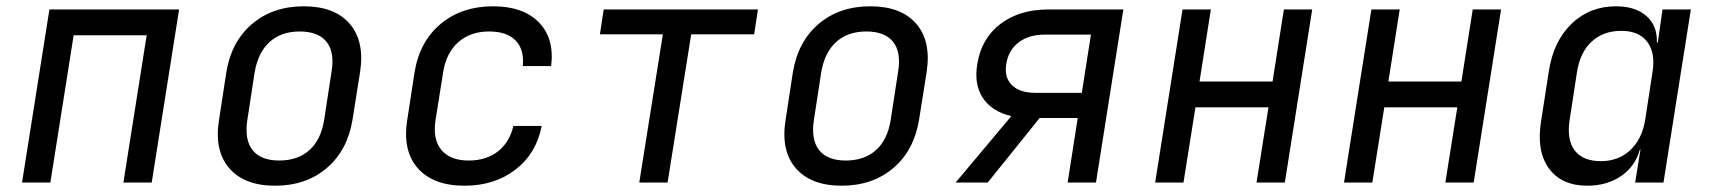

<svg xmlns="http://www.w3.org/2000/svg" viewBox="-20 -580 5440 610"><path d="M50 0 137 -550H549L462 0H372L446 -468H214L140 0Z M854 10Q756 10 708 -46Q660 -102 676 -200L699 -350Q715 -448 781 -504Q847 -560 945 -560Q1043 -560 1091 -504.5Q1139 -449 1124 -351L1100 -200Q1084 -102 1018 -46Q952 10 854 10ZM867 -70Q926 -70 963 -103Q1000 -136 1010 -200L1033 -350Q1044 -414 1017.5 -447Q991 -480 932 -480Q874 -480 837 -447Q800 -414 789 -350L766 -200Q756 -136 782.5 -103Q809 -70 867 -70Z M1456 10Q1356 10 1307 -46Q1258 -102 1274 -200L1297 -350Q1313 -448 1380 -504Q1447 -560 1547 -560Q1642 -560 1692 -509Q1742 -458 1731 -370H1641Q1646 -423 1618 -451.5Q1590 -480 1534 -480Q1475 -480 1436.5 -446.5Q1398 -413 1388 -351L1364 -200Q1354 -138 1382 -104Q1410 -70 1469 -70Q1525 -70 1562 -99Q1599 -128 1611 -180H1701Q1684 -92 1617.5 -41Q1551 10 1456 10Z M2011 0 2086 -471H1886L1898 -550H2388L2376 -471H2176L2101 0Z M2654 10Q2556 10 2508 -46Q2460 -102 2476 -200L2499 -350Q2515 -448 2581 -504Q2647 -560 2745 -560Q2843 -560 2891 -504.5Q2939 -449 2924 -351L2900 -200Q2884 -102 2818 -46Q2752 10 2654 10ZM2667 -70Q2726 -70 2763 -103Q2800 -136 2810 -200L2833 -350Q2844 -414 2817.5 -447Q2791 -480 2732 -480Q2674 -480 2637 -447Q2600 -414 2589 -350L2566 -200Q2556 -136 2582.5 -103Q2609 -70 2667 -70Z M3016 0 3193 -211Q3131 -226 3102.5 -269Q3074 -312 3085 -377Q3098 -458 3158.5 -504Q3219 -550 3312 -550H3549L3462 0H3372L3404 -205H3283L3118 0ZM3270 -285H3417L3446 -470H3299Q3249 -470 3216.5 -445.5Q3184 -421 3177 -377Q3170 -334 3195 -309.5Q3220 -285 3270 -285Z M3650 0 3737 -550H3827L3791 -321H4023L4059 -550H4149L4062 0H3972L4010 -239H3778L3740 0Z M4250 0 4337 -550H4427L4391 -321H4623L4659 -550H4749L4662 0H4572L4610 -239H4378L4340 0Z M5023 10Q4941 10 4901 -45Q4861 -100 4876 -194L4901 -355Q4916 -450 4973.5 -505Q5031 -560 5114 -560Q5176 -560 5211 -529Q5246 -498 5244 -445H5247L5262 -550H5352L5265 0H5175L5192 -105H5190Q5175 -51 5130 -20.5Q5085 10 5023 10ZM5066 -68Q5122 -68 5159.5 -103Q5197 -138 5207 -200L5230 -350Q5240 -412 5213.5 -447Q5187 -482 5131 -482Q5074 -482 5037 -448Q5000 -414 4990 -350L4967 -200Q4957 -136 4983 -102Q5009 -68 5066 -68Z"/></svg>

Font: NKDuy Mono
Style: Italic
Weight: 400
Italic angle: -9°
Monospace: yes
Designer: NKDuy
Foundry: NKDuy
Version: Version 2.251; ttfautohint (v1.8.4.7-5d5b)